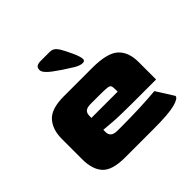

<svg xmlns="http://www.w3.org/2000/svg" viewBox="-165 -828 993 993"><g transform="rotate(-45 331.5 -331.0)"><path d="M50 -149V-300Q50 -368 86 -408Q122 -448 213 -448H420Q530 -448 571 -410.5Q612 -373 612 -300V-172H437Q334 -172 287.5 -176.5Q241 -181 235 -181V-166Q234 -126 283 -126H314Q453 -126 563 -136L623 -41Q623 -24 577.5 -12Q532 0 426 0H213Q120 0 85 -38Q50 -76 50 -149ZM427 -268V-282Q427 -304 423 -311Q419 -318 403.5 -320Q388 -322 341 -322H283Q258 -322 246.5 -312.5Q235 -303 235 -282V-268ZM404 -500Q386 -500 360 -515Q301 -551 260.5 -581.5Q220 -612 220 -633Q220 -649 229.5 -655.5Q239 -662 259 -662H320Q339 -662 349.5 -655Q360 -648 370 -633Q385 -608 402.5 -569.5Q420 -531 420 -514Q420 -500 404 -500Z"/></g></svg>

Font: Gold Bold
Style: Regular
Weight: 400
Designer: jaiki
Version: Version 1.000